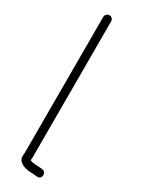

<svg xmlns="http://www.w3.org/2000/svg" viewBox="-192 -712 596 781"><g transform="rotate(30 106.0 -322.0)"><path d="M51 -661V-24C51 -20 51 -16 50 -12C46 20 80 32 110 34C117 34 124 34 131 35L142 36C167 39 169 2 145 -1L134 -2C126 -3 118 -3 111 -3C102 -4 93 -5 87 -9C88 -14 88 -19 88 -24V-661C88 -671 80 -680 70 -680C60 -680 51 -671 51 -661Z"/></g></svg>

Font: Electronic
Style: SeLt
Weight: 300
Version: Version 1.011